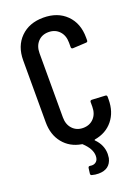

<svg xmlns="http://www.w3.org/2000/svg" viewBox="-166 -779 756 1036"><g transform="rotate(-20 212.5 -261.5)"><path d="M401 -512Q401 -502 391 -502L315 -498Q305 -498 305 -508V-534Q305 -575 281.5 -600Q258 -625 220 -625Q182 -625 159 -600Q136 -575 136 -534V-166Q136 -125 159.5 -100Q183 -75 220 -75Q258 -75 281.5 -100Q305 -125 305 -166V-192Q305 -202 315 -202L391 -198Q401 -198 401 -188V-173Q401 -101 362.5 -53.5Q324 -6 258 5Q253 7 256 10Q296 50 296 102Q296 109 294 125Q280 185 214 185Q194 185 177 180Q168 178 169 169L173 138Q175 128 185 130Q188 131 195 131Q211 131 221.5 120.5Q232 110 232 89Q232 49 187 7Q186 5 182 5Q117 -6 78.5 -53.5Q40 -101 40 -173V-528Q40 -610 89.5 -659Q139 -708 220 -708Q302 -708 351.5 -659Q401 -610 401 -528Z"/></g></svg>

Font: Barlow Condensed Medium
Style: Regular
Weight: 500
Width: 3
Designer: Jeremy Tribby
Foundry: Tribby Type
Version: Version 1.422;hotconv 1.0.109;makeotfexe 2.5.65596